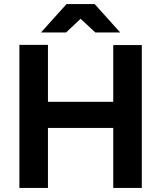

<svg xmlns="http://www.w3.org/2000/svg" viewBox="-20 -921 790 941"><path d="M535 -294H215V0H75V-701H215V-422H535V-700H675V0H535ZM375 -829 304 -762H181L306 -901H444L569 -762H447Z"/></svg>

Font: Oak Sans
Style: Bold
Weight: 700
Designer: Erik Kennedy, Walven
Foundry: Erik Kennedy, Walven
Version: Version 1.000